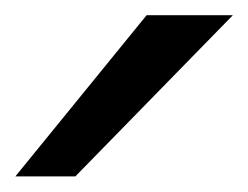

<svg xmlns="http://www.w3.org/2000/svg" viewBox="-20 -801 323 250"><path d="M283.2 -781.2 78.1 -571.3H0L170.9 -781.2Z"/></svg>

Font: Andika Am
Style: Regular
Weight: 400
Designer: Victor Gaultney, Annie Olsen, Julie Remington, Don Collingsworth, Eric Hays, Becca Hirsbrunner
Foundry: SIL International
Version: Version 5.000